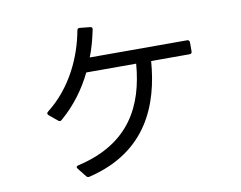

<svg xmlns="http://www.w3.org/2000/svg" viewBox="-77 -773 1155 921"><g transform="rotate(-10 500.0 -312.0)"><path d="M186 -248C192 -243 197 -243 203 -248C273 -308 323 -378 359 -452H602C586 -250 501 -78 244 -20C235 -18 232 -12 238 -5L272 38C276 43 281 45 288 43C576 -26 659 -243 675 -452H862C870 -452 874 -456 874 -464V-508C874 -515 870 -520 862 -520H388C405 -563 416 -607 425 -650C427 -658 423 -662 415 -663L365 -668C358 -669 353 -665 352 -658C330 -536 268 -394 146 -299C139 -294 139 -288 145 -282Z"/></g></svg>

Font: LINE Seed JP App_OTF Regular
Style: Regular
Weight: 400
Designer: LY Corporation & Fontrix & Fontworks
Version: Version 1.002